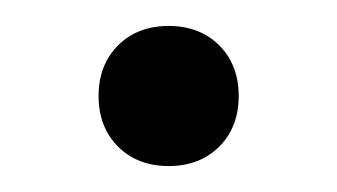

<svg xmlns="http://www.w3.org/2000/svg" viewBox="-20 -118 260 148"><path d="M56 -44Q56 -68 71 -83Q86 -98 110 -98Q134 -98 149 -83Q164 -68 164 -44Q164 -20 149 -5Q134 10 110 10Q86 10 71 -5Q56 -20 56 -44Z"/></svg>

Font: Bai Jamjuree
Style: Regular
Weight: 400
Designer: Katatrad Aksorn Co.,Ltd.
Foundry: Cadson Demak Co.,Ltd.
Version: Version 1.000; ttfautohint (v1.6)